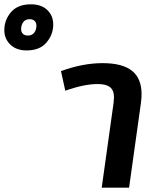

<svg xmlns="http://www.w3.org/2000/svg" viewBox="-253 -871 738 891"><path d="M404 -434Q404 -416 401 -393L346 0H219L274 -393Q276 -411 276 -419Q276 -452 257.5 -466.5Q239 -481 201 -481Q137 -481 50 -450L30 -541Q131 -578 223 -578Q315 -578 359.5 -542.5Q404 -507 404 -434ZM-233 -731Q-233 -778 -202 -814.5Q-171 -851 -109 -851Q-61 -851 -33.5 -824.5Q-6 -798 -6 -757Q-6 -711 -37 -674Q-68 -637 -130 -637Q-177 -637 -205 -664Q-233 -691 -233 -731ZM-84 -752Q-84 -766 -92.5 -774Q-101 -782 -115 -782Q-135 -782 -145 -768.5Q-155 -755 -155 -736Q-155 -722 -146.5 -714Q-138 -706 -124 -706Q-104 -706 -94 -719.5Q-84 -733 -84 -752Z"/></svg>

Font: FiraGO Medium
Style: Italic
Weight: 500
Italic angle: -8°
Designer: bBox Type GmbH
Foundry: bBox Type GmbH
Version: Version 1.001